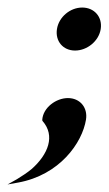

<svg xmlns="http://www.w3.org/2000/svg" viewBox="-43 -358 288 509"><path d="M-23 131 5 126C115 106 175 21 185 -41C190 -73 169 -98 137 -98C106 -98 71 -73 69 -40V-39L70 -37C104 2 85 51 41 90C29 100 15 109 2 117ZM108 -281C103 -249 124 -224 156 -224C188 -224 219 -249 224 -281C229 -313 207 -338 175 -338C143 -338 113 -313 108 -281Z"/></svg>

Font: Charger Sport
Style: SeBdObl
Weight: 600
Designer: Jasper
Foundry: Cannot Into Space Fonts
Version: Version 1.1